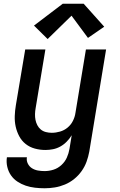

<svg xmlns="http://www.w3.org/2000/svg" viewBox="-20 -795 640 1028"><path d="M219 213Q193 213 167 210Q141 207 117.5 199Q94 191 73.5 177.5Q53 164 39 144Q25 124 19 98.5Q13 73 17 47H124Q121 65 129 81Q137 97 151.5 106Q166 115 183.5 118Q201 121 219 121Q243 121 266.5 113.5Q290 106 309 88.5Q328 71 338 48.5Q348 26 352 2L364 -71Q353 -53 337.5 -37Q322 -21 303 -10.5Q284 0 263.5 4Q243 8 223 8Q194 8 166.5 0.5Q139 -7 117.5 -24Q96 -41 83 -65.5Q70 -90 64 -117Q58 -144 59 -173.5Q60 -203 65 -232L115 -530H223L171 -217Q168 -201 167.5 -184.5Q167 -168 170 -153Q173 -138 180 -124.5Q187 -111 198.5 -101.5Q210 -92 225.5 -88Q241 -84 257 -84Q279 -84 301.5 -90.5Q324 -97 342 -112Q360 -127 370.5 -148Q381 -169 384 -191L440 -530H548L458 17Q453 44 443.5 70.5Q434 97 417 121Q400 145 377 163.5Q354 182 327.5 193Q301 204 273.5 208.5Q246 213 219 213ZM235 -586 162 -658 316 -775H428L538 -652L451 -592L363 -711Z"/></svg>

Font: Iosevka Curly SmBdEx
Style: Italic
Weight: 600
Width: 7
Italic angle: -9°
Monospace: yes
Designer: Belleve Invis
Foundry: Belleve Invis
Version: Version 11.1.0; ttfautohint (v1.8.3)